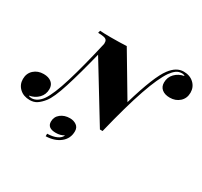

<svg xmlns="http://www.w3.org/2000/svg" viewBox="-260 -893 1444 1374"><g transform="rotate(30 462.0 -206.5)"><path d="M1006 -547Q1006 -500 974 -471Q942 -442 894 -442Q853 -442 829 -461.5Q805 -481 805 -516Q805 -560 834.5 -590.5Q864 -621 909 -629Q901 -637 884 -637Q857 -637 837.5 -622.5Q818 -608 799 -582Q755 -519 705.5 -376Q656 -233 598 5H576L297 -452Q253 -274 214.5 -152.5Q176 -31 142 11Q118 41 93.5 57.5Q69 74 35 74Q-17 74 -49.5 43.5Q-82 13 -82 -33Q-82 -80 -50 -109Q-18 -138 30 -138Q71 -138 95 -118.5Q119 -99 119 -64Q119 -20 89.5 10.5Q60 41 15 49Q22 56 40 56Q64 56 86.5 41Q109 26 126 1Q164 -55 206 -192.5Q248 -330 296 -541Q297 -561 290.5 -570.5Q284 -580 268 -583.5Q252 -587 219 -588L224 -608Q256 -605 313 -605Q387 -605 444 -608L649 -263Q723 -515 781 -590Q829 -654 889 -654Q941 -654 973.5 -623.5Q1006 -593 1006 -547ZM428 106Q428 166 382 202.5Q336 239 264 241V220Q311 219 342 204.5Q373 190 381 166Q353 184 314 184Q244 184 244 131Q244 91 275 66.5Q306 42 351 42Q382 42 405 58Q428 74 428 106Z"/></g></svg>

Font: Playfair Display SC Black
Style: Italic
Weight: 900
Italic angle: -14°
Designer: Claus Eggers Sørensen
Foundry: Claus Eggers Sørensen
Version: Version 1.200; ttfautohint (v1.6)